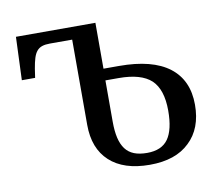

<svg xmlns="http://www.w3.org/2000/svg" viewBox="-65 -614 808 702"><g transform="rotate(-10 338.5 -263.0)"><path d="M388.7 -365.7Q512.2 -365.7 575 -317.6Q637.7 -269.5 637.7 -178.2Q637.7 -89.8 585.4 -40.5Q533.7 9.8 437.5 9.8Q340.8 9.8 288.8 -38.1Q236.8 -85.9 236.8 -173.8V-490.2H153.8Q136.7 -490.2 125 -486.3Q113.3 -482.4 105.5 -473.1Q97.7 -463.9 92.8 -448.2Q87.9 -432.6 84 -409.2L79.1 -376H29.8L36.1 -536.1H331.1V-365.7ZM435.1 -34.7Q489.3 -34.7 513.4 -68.8Q537.6 -103 537.6 -173.8Q537.6 -252.4 500.5 -287.6Q462.9 -322.3 379.9 -322.3H330.6V-168.9Q330.6 -134.3 336.4 -108.9Q342.3 -83.5 354.7 -66.9Q367.2 -50.3 387 -42.5Q406.7 -34.7 435.1 -34.7Z"/></g></svg>

Font: Noto Serif
Style: Regular
Weight: 400
Designer: Monotype Design team
Foundry: Monotype Imaging Inc.
Version: Version 1.02